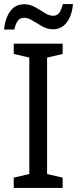

<svg xmlns="http://www.w3.org/2000/svg" viewBox="-30 -930 381 950"><path d="M280 0H38V-51L115 -69V-645L38 -663V-714H280V-663L203 -645V-69L280 -51ZM-10 -784Q-5 -838 20 -873.5Q45 -909 90 -909Q118 -909 143 -895Q168 -881 190.5 -866.5Q213 -852 233 -852Q253 -852 263.5 -867Q274 -882 281 -910H331Q326 -852 300 -818.5Q274 -785 232 -785Q205 -785 180 -799Q155 -813 132 -827.5Q109 -842 89 -842Q69 -842 58 -827Q47 -812 41 -784Z"/></svg>

Font: Noto Sans SemiCondensed
Style: Regular
Weight: 400
Width: 4
Designer: Monotype Design Team
Foundry: Monotype Imaging Inc.
Version: Version 2.013; ttfautohint (v1.8.4.7-5d5b)